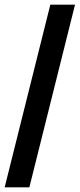

<svg xmlns="http://www.w3.org/2000/svg" viewBox="-20 -756 342 824"><path d="M0 48H106L302 -736H196Z"/></svg>

Font: Archivo ExtraBold
Style: Regular
Weight: 800
Designer: Hector Gatti
Foundry: Omnibus-Type
Version: Version 2.001